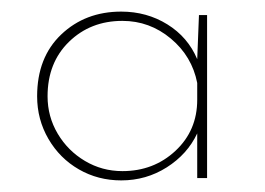

<svg xmlns="http://www.w3.org/2000/svg" viewBox="-20 -725 456 331"><path d="M337 -699V-418H320V-495Q303 -459 267.5 -436.5Q232 -414 189 -414Q149 -414 116 -433Q83 -452 63.5 -485.5Q44 -519 44 -559Q44 -626 85.5 -665.5Q127 -705 189 -705Q233 -705 268.5 -683Q304 -661 320 -623L323 -699ZM320 -553V-582Q311 -628 274.5 -658.5Q238 -689 191 -689Q136 -689 99 -653Q62 -617 62 -559Q62 -524 79.5 -494.5Q97 -465 126.5 -447.5Q156 -430 191 -430Q245 -430 282.5 -465Q320 -500 320 -553Z"/></svg>

Font: Josefin Sans Thin
Style: Regular
Weight: 250
Designer: Santiago Orozco
Foundry: Typemade
Version: Version 2.000